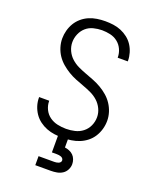

<svg xmlns="http://www.w3.org/2000/svg" viewBox="-172 -842 944 1161"><g transform="rotate(20 300.0 -261.5)"><path d="M299 8Q272 8 245.5 4.5Q219 1 194.5 -8.5Q170 -18 148.5 -34Q127 -50 112 -72Q97 -94 89 -119.5Q81 -145 81 -172Q81 -173 81 -173.5Q81 -174 81 -175H146Q146 -175 146 -174Q146 -173 146 -173Q146 -145 158.5 -119.5Q171 -94 193.5 -78Q216 -62 243.5 -56Q271 -50 299 -50Q327 -50 355 -56.5Q383 -63 405.5 -80.5Q428 -98 440 -124.5Q452 -151 452 -180Q452 -208 439.5 -234Q427 -260 406.5 -278.5Q386 -297 360.5 -309Q335 -321 308.5 -330.5Q282 -340 256 -350.5Q230 -361 206 -375.5Q182 -390 160.5 -408.5Q139 -427 123.5 -450Q108 -473 99.5 -500.5Q91 -528 91 -556Q91 -582 98 -608Q105 -634 118.5 -656.5Q132 -679 152.5 -696.5Q173 -714 197.5 -724.5Q222 -735 248.5 -739Q275 -743 301 -743Q327 -743 353 -739.5Q379 -736 403 -726Q427 -716 447.5 -700Q468 -684 482 -662.5Q496 -641 503.5 -615.5Q511 -590 511 -565Q511 -564 511 -563Q511 -562 511 -561H446Q446 -561 446 -562Q446 -563 446 -563Q446 -590 434.5 -615Q423 -640 402 -656.5Q381 -673 354.5 -679Q328 -685 301 -685Q274 -685 246.5 -678Q219 -671 198.5 -653Q178 -635 167 -609Q156 -583 156 -556Q156 -528 168 -502Q180 -476 201 -457Q222 -438 247.5 -426Q273 -414 299 -404.5Q325 -395 351.5 -384.5Q378 -374 402 -360Q426 -346 447.5 -327.5Q469 -309 484.5 -285.5Q500 -262 508.5 -235Q517 -208 517 -180Q517 -153 509.5 -126.5Q502 -100 487.5 -77Q473 -54 451.5 -37Q430 -20 405 -10Q380 0 353 4Q326 8 299 8ZM200 220V162H300Q307 162 314 161Q321 160 327.5 157.5Q334 155 338.5 150Q343 145 343 138Q343 131 338.5 125.5Q334 120 327.5 117.5Q321 115 314 114Q307 113 300 113H268V0H332V58Q347 60 361.5 66Q376 72 386.5 82.5Q397 93 402.5 108Q408 123 408 138Q408 157 399 174.5Q390 192 374 202.5Q358 213 338.5 216.5Q319 220 300 220Z"/></g></svg>

Font: Iosevka Custom Light Extended
Style: Regular
Weight: 300
Width: 7
Monospace: yes
Designer: Belleve Invis
Foundry: Belleve Invis
Version: Version 11.2.4; ttfautohint (v1.8.4)